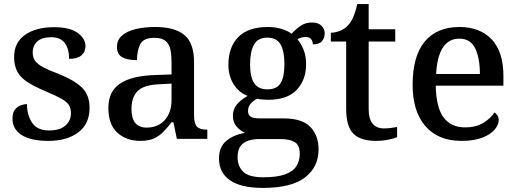

<svg xmlns="http://www.w3.org/2000/svg" viewBox="-20 -679 2530 939"><path d="M216 10Q131 10 86 -18.5Q41 -47 41 -99Q41 -128 53 -143Q65 -158 82 -164Q99 -170 112 -170Q112 -115 137.5 -78Q163 -41 220 -41Q273 -41 300 -65Q327 -89 327 -126Q327 -150 316.5 -166Q306 -182 279 -197Q252 -212 204 -232Q152 -254 117.5 -275.5Q83 -297 66 -326.5Q49 -356 49 -400Q49 -471 102.5 -508.5Q156 -546 244 -546Q322 -546 360 -518Q398 -490 398 -454Q398 -425 378 -408Q358 -391 318 -391Q318 -441 296.5 -469Q275 -497 231 -497Q185 -497 162.5 -476.5Q140 -456 140 -422Q140 -397 152.5 -380.5Q165 -364 192.5 -349.5Q220 -335 268 -317Q343 -287 380.5 -251Q418 -215 418 -152Q418 -73 363 -31.5Q308 10 216 10Z M665 10Q599 10 554.5 -29.5Q510 -69 510 -151Q510 -231 566 -269.5Q622 -308 737 -312L819 -315V-373Q819 -409 813.5 -436Q808 -463 790 -478.5Q772 -494 735 -494Q682 -494 666 -463Q650 -432 650 -385Q602 -385 577 -399.5Q552 -414 552 -449Q552 -484 577 -505.5Q602 -527 644.5 -537Q687 -547 739 -547Q834 -547 881.5 -508Q929 -469 929 -375V-117Q929 -75 943 -60Q957 -45 991 -45H994V0H845L828 -81H819Q798 -54 778 -33.5Q758 -13 732 -1.5Q706 10 665 10ZM697 -55Q753 -55 786 -92Q819 -129 819 -191V-270L760 -267Q683 -264 653 -233.5Q623 -203 623 -146Q623 -55 697 -55Z M1266 240Q1158 240 1104.5 202.5Q1051 165 1051 96Q1051 39 1088 9Q1125 -21 1179 -29Q1157 -38 1138 -59Q1119 -80 1119 -113Q1119 -144 1137 -166.5Q1155 -189 1191 -210Q1147 -227 1122 -268Q1097 -309 1097 -362Q1097 -448 1145 -497.5Q1193 -547 1291 -547Q1327 -547 1358.5 -537Q1390 -527 1406 -514Q1424 -534 1448.5 -551.5Q1473 -569 1505 -569Q1537 -569 1552.5 -553Q1568 -537 1568 -516Q1568 -494 1555 -478Q1542 -462 1510 -462Q1510 -476 1502 -487Q1494 -498 1476 -498Q1453 -498 1435 -487Q1453 -465 1465 -435Q1477 -405 1477 -364Q1477 -289 1431.5 -240Q1386 -191 1291 -191Q1279 -191 1262.5 -192.5Q1246 -194 1237 -196Q1219 -187 1206 -172Q1193 -157 1193 -136Q1193 -118 1205 -109Q1217 -100 1251 -100H1366Q1458 -100 1498 -58Q1538 -16 1538 51Q1538 138 1471.5 189Q1405 240 1266 240ZM1288 -242Q1334 -242 1352.5 -272.5Q1371 -303 1371 -365Q1371 -429 1352 -462Q1333 -495 1287 -495Q1242 -495 1222.5 -461Q1203 -427 1203 -364Q1203 -303 1223 -272.5Q1243 -242 1288 -242ZM1268 188Q1336 188 1375 173.5Q1414 159 1430 133Q1446 107 1446 73Q1446 31 1421.5 16Q1397 1 1350 1H1247Q1221 1 1197 8Q1173 15 1157.5 34Q1142 53 1142 91Q1142 134 1169.5 161Q1197 188 1268 188Z M1819 10Q1745 10 1709 -24.5Q1673 -59 1673 -146V-476H1598V-519Q1619 -519 1642 -528Q1665 -537 1681 -554Q1712 -586 1727 -659H1783V-536H1913V-476H1783V-146Q1783 -97 1802.5 -74Q1822 -51 1857 -51Q1875 -51 1891 -53Q1907 -55 1922 -58V-8Q1909 -2 1880 4Q1851 10 1819 10Z M2237 10Q2123 10 2060.5 -62Q1998 -134 1998 -264Q1998 -405 2057.5 -476Q2117 -547 2227 -547Q2327 -547 2384.5 -486.5Q2442 -426 2442 -307V-260H2111Q2113 -153 2149.5 -104.5Q2186 -56 2255 -56Q2307 -56 2343.5 -78Q2380 -100 2398 -129Q2406 -125 2412.5 -115Q2419 -105 2419 -91Q2419 -69 2399.5 -45.5Q2380 -22 2339.5 -6Q2299 10 2237 10ZM2327 -317Q2327 -395 2304 -442.5Q2281 -490 2226 -490Q2174 -490 2145.5 -445.5Q2117 -401 2113 -317Z"/></svg>

Font: Noto Serif Tamil Medium
Style: Regular
Weight: 500
Designer: Indian Type Foundry, Tom Grace, and the Monotype Design Team
Foundry: Monotype Imaging Inc.
Version: Version 2.004; ttfautohint (v1.8.4.7-5d5b)